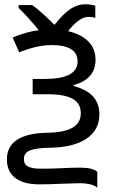

<svg xmlns="http://www.w3.org/2000/svg" viewBox="-20 -684 530 898"><path d="M377 -664.1Q405.3 -664.1 425.8 -657.2V-600.1Q414.1 -605 393.1 -605Q370.1 -605 345.5 -586.2Q320.8 -567.4 298.8 -538.1Q358.4 -524.4 392.6 -490.7Q426.8 -457 426.8 -404.8Q426.8 -313.5 324.2 -286.1V-282.2Q387.7 -264.2 416.3 -231.4Q444.8 -198.7 444.8 -149.9Q444.8 -75.2 383.5 -34.7Q322.3 5.9 211.9 6.8Q147.9 8.3 119.9 19.5Q91.8 30.8 91.8 60.1Q91.8 84.5 110.6 94.7Q129.4 105 171.9 105Q225.6 105 272 102.5Q318.4 100.1 355 100.1Q415 100.1 435.1 120.1V193.8Q421.9 182.6 399.9 177.7Q377.9 172.9 356.9 172.9L270.5 175.3Q214.8 178.2 163.1 178.2Q90.3 178.2 51.3 148.2Q12.2 118.2 12.2 61Q12.2 1.5 59.3 -29.8Q106.4 -61 198.2 -63Q279.8 -64 318.8 -86.7Q357.9 -109.4 357.9 -153.8Q357.9 -200.7 319.8 -221.9Q281.7 -243.2 203.1 -243.2H132.8V-314.9H190.9Q342.8 -314.9 342.8 -397Q342.8 -473.1 221.2 -473.1Q152.3 -473.1 69.8 -439L39.1 -508.8Q103.5 -535.2 161.1 -543Q108.9 -606.9 66.9 -647V-660.2H130.9Q166 -635.7 234.9 -567.9Q278.3 -622.6 311.5 -643.3Q344.7 -664.1 377 -664.1Z"/></svg>

Font: NotoSans
Style: Regular
Weight: 400
Designer: Monotype Design team
Foundry: Monotype Imaging Inc.
Version: Version 1.04; ttfautohint (v1.4.1)